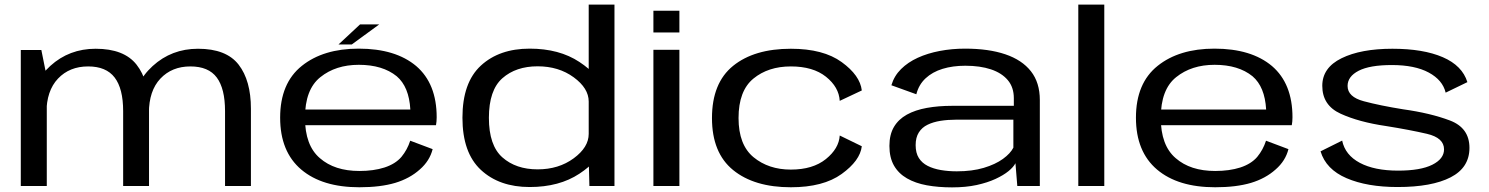

<svg xmlns="http://www.w3.org/2000/svg" viewBox="-20 -805 6446 831"><path d="M70 0H182.5V-471.5L159 -588.5H70ZM513 0H625V-334.5Q625 -456.5 571 -525.2Q517 -594 394 -594Q279.5 -594 197.8 -519.8Q116 -445.5 116 -339L181 -316Q181 -412 231 -464.8Q281 -517.5 361.5 -517.5Q439.5 -517.5 476.2 -469.5Q513 -421.5 513 -324ZM954 0H1066V-334.5Q1066 -456.5 1012.8 -525.2Q959.5 -594 837 -594Q722.5 -594 640.5 -519Q558.5 -444 558.5 -339L624.5 -316Q624.5 -412 674.2 -464.8Q724 -517.5 804 -517.5Q882.5 -517.5 918.2 -469.5Q954 -421.5 954 -324Z M1535.5 5.5V-65Q1428 -65 1364.5 -120.5Q1300 -175.5 1300 -295Q1300 -418 1366.5 -471Q1433 -524.5 1533 -524.5Q1636 -524.5 1697 -475Q1750.5 -429.5 1756 -331H1287.5V-263H1867Q1870 -279 1870 -297.5Q1870 -443 1781.5 -519Q1692 -594.5 1532.5 -594.5Q1379.5 -594.5 1286.5 -520Q1192.5 -445 1192.5 -295.5Q1192.5 -148.5 1284 -71Q1374.5 5.5 1535.5 5.5ZM1535.5 -65V5.5Q1626.5 5.5 1690.5 -13.5Q1753.5 -32.5 1797 -71.5Q1840 -109 1852.5 -159.5L1755.5 -196Q1743 -157 1717.5 -126Q1691.5 -95.5 1644 -80Q1597 -65 1535.5 -65ZM1445 -612.5H1502.5L1621.5 -699.5H1538.5Z M2531 0H2639.5V-785H2528V-118.5ZM2272.5 4.5Q2400.5 4.5 2487.8 -53.2Q2575 -111 2575 -161.5L2528 -225.5Q2528 -167.5 2463 -119.8Q2398 -72 2307 -72Q2213 -72 2154.5 -123.8Q2096 -175.5 2096 -295Q2096 -415 2154.5 -466.5Q2213 -518 2307 -518Q2398 -518 2463 -470.5Q2528 -423 2528 -365.5L2575 -428.5Q2575 -479 2487.8 -536.8Q2400.5 -594.5 2272.5 -594.5Q2141 -594.5 2061.2 -521Q1981.5 -447.5 1981.5 -295.5Q1981.5 -144 2061.2 -69.8Q2141 4.5 2272.5 4.5Z M2808 0H2920.5V-589.5H2808ZM2808 -758.5V-664.5H2920.5V-758.5Z M3403 5.5Q3543 5.5 3622.8 -52Q3702.5 -109.5 3710 -172L3614.5 -218.5Q3611 -162 3554.5 -116.5Q3498 -71 3403 -71Q3306.5 -71 3241.5 -124.5Q3176.5 -178 3176.5 -294Q3176.5 -412 3240.8 -464.8Q3305 -517.5 3403 -517.5Q3499 -517.5 3555 -472.8Q3611 -428 3614.5 -368.5L3710 -413.5Q3702.5 -478.5 3623 -536.2Q3543.5 -594 3403 -594Q3244.5 -594 3153 -520Q3061.5 -446 3061.5 -294Q3061.5 -143.5 3153 -69Q3244.5 5.5 3403 5.5Z M4100.5 6Q4160 6 4207 -4.2Q4254 -14.5 4288.5 -30.5Q4323 -46.5 4344.8 -64.2Q4366.5 -82 4375 -98.5L4383 0H4480.5V-372Q4480.5 -447.5 4442 -496.5Q4403.5 -545.5 4331.2 -570Q4259 -594.5 4157 -594.5Q4100 -594.5 4047.5 -584.5Q3995 -574.5 3952.2 -555Q3909.5 -535.5 3879.8 -506Q3850 -476.5 3838 -436L3946 -397Q3956.5 -438.5 3986 -466Q4015.5 -493.5 4059.5 -507Q4103.5 -520.5 4158 -520.5Q4222 -520.5 4269 -504.8Q4316 -489 4342 -458Q4368 -427 4368 -380V-347H4101Q4041.5 -347 3991.5 -338Q3941.5 -329 3905.2 -309Q3869 -289 3849.2 -255.8Q3829.5 -222.5 3829.5 -173.5Q3829.5 -123 3849.2 -88.5Q3869 -54 3905.5 -33Q3942 -12 3991.5 -3Q4041 6 4100.5 6ZM4121 -63.5Q4084.5 -63.5 4052.2 -69Q4020 -74.5 3995.2 -87Q3970.5 -99.5 3956.8 -121.2Q3943 -143 3943 -177Q3943 -210 3956.8 -231.8Q3970.5 -253.5 3994.8 -265.2Q4019 -277 4050.5 -282Q4082 -287 4117 -287H4366V-166Q4353.5 -141 4320.8 -117.2Q4288 -93.5 4237.8 -78.5Q4187.5 -63.5 4121 -63.5Z M4647 0H4759.5V-785H4647Z M5239.5 5.5V-65Q5132 -65 5068.5 -120.5Q5004 -175.5 5004 -295Q5004 -418 5070.5 -471Q5137 -524.5 5237 -524.5Q5340 -524.5 5401 -475Q5454.5 -429.5 5460 -331H4991.5V-263H5571Q5574 -279 5574 -297.5Q5574 -443 5485.5 -519Q5396 -594.5 5236.5 -594.5Q5083.5 -594.5 4990.5 -520Q4896.5 -445 4896.5 -295.5Q4896.5 -148.5 4988 -71Q5078.5 5.5 5239.5 5.5ZM5239.5 -65V5.5Q5330.5 5.5 5394.5 -13.5Q5457.5 -32.5 5501 -71.5Q5544 -109 5556.5 -159.5L5459.5 -196Q5447 -157 5421.5 -126Q5395.5 -95.5 5348 -80Q5301 -65 5239.5 -65Z M6029 4.5Q6177 4.5 6258.5 -37.5Q6340 -79.5 6340 -165Q6340 -251.5 6255.5 -283.5Q6171 -315.5 6052.5 -332Q5953 -348 5882.8 -366.8Q5812.5 -385.5 5812.5 -433Q5812.5 -474 5860.5 -498.8Q5908.5 -523.5 6004.5 -523.5Q6103.5 -523.5 6163.8 -491Q6224 -458.5 6237 -404L6331 -449.5Q6309 -521 6224.5 -557.5Q6140 -594 6006.5 -594Q5870 -594 5786.5 -553Q5703 -512 5703 -433.5Q5703 -349 5782.5 -312.8Q5862 -276.5 5979 -259.5Q6082 -243 6156 -225.8Q6230 -208.5 6230 -158.5Q6230 -117.5 6179.2 -92Q6128.5 -66.5 6031 -66.5Q5929 -66.5 5865.5 -100.2Q5802 -134 5789 -196.5L5695.5 -150Q5719 -72 5808 -33.8Q5897 4.5 6029 4.5Z"/></svg>

Font: Anybody Expanded
Style: Regular
Weight: 400
Width: 7
Version: Version 1.113;gftools[0.9.25]